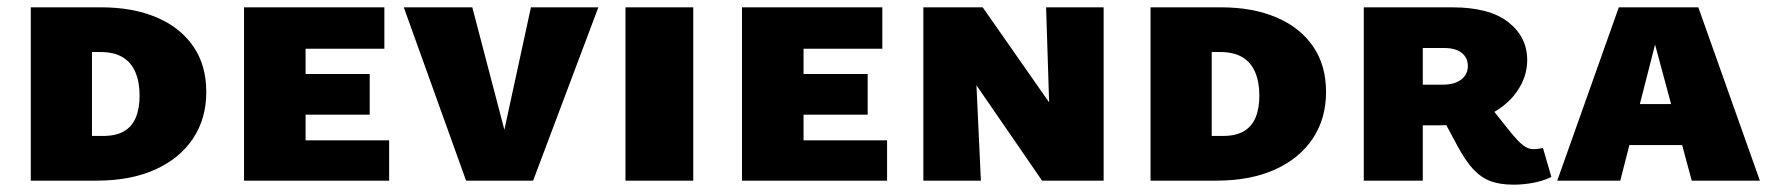

<svg xmlns="http://www.w3.org/2000/svg" viewBox="-20 -493 4837 524"><path d="M244 0H64V-473H256Q343 -473 407.5 -445.5Q472 -418 507.5 -366.5Q543 -315 543 -242Q543 -169 506.5 -114.5Q470 -60 403 -30Q336 0 244 0ZM361 -232Q361 -269 349.5 -296Q338 -323 314.5 -337Q291 -351 254 -351H231V-122H262Q296 -122 318 -134.5Q340 -147 350.5 -172Q361 -197 361 -232Z M646 0V-473H814V0ZM712 0V-110H1042V0ZM712 -180V-291H989V-180ZM712 -360V-473H1029V-360Z M1252 0 1082 -473H1269L1374 -72H1342L1429 -473H1613L1435 0Z M1687 0V-473H1872V0Z M2005 0V-473H2173V0ZM2071 0V-110H2401V0ZM2071 -180V-291H2348V-180ZM2071 -360V-473H2388V-360Z M2500 0V-473H2635L2657 0ZM2888 0H2824L2568 -372V-473H2662L2880 -161ZM2992 -473V0H2850L2835 -473Z M3300 0H3120V-473H3312Q3399 -473 3463.5 -445.5Q3528 -418 3563.5 -366.5Q3599 -315 3599 -242Q3599 -169 3562.5 -114.5Q3526 -60 3459 -30Q3392 0 3300 0ZM3417 -232Q3417 -269 3405.5 -296Q3394 -323 3370.5 -337Q3347 -351 3310 -351H3287V-122H3318Q3352 -122 3374 -134.5Q3396 -147 3406.5 -172Q3417 -197 3417 -232Z M3702 0V-473H3943Q4045 -473 4096.5 -432.5Q4148 -392 4148 -329Q4148 -283 4119.5 -242.5Q4091 -202 4037.5 -176.5Q3984 -151 3908 -151H3794V-262H3918Q3950 -262 3968 -276Q3986 -290 3986 -313Q3986 -335 3969.5 -348.5Q3953 -362 3921 -362H3863V0ZM4111 11Q4073 11 4047 1Q4021 -9 4000 -32Q3979 -55 3958 -94L3912 -180L4035 -217L4094 -143Q4111 -121 4123.5 -108.5Q4136 -96 4145.5 -91Q4155 -86 4165 -86Q4172 -86 4178.5 -87Q4185 -88 4191 -89L4214 -10Q4191 1 4164 6Q4137 11 4111 11Z M4230 0 4398 -473H4615L4783 0H4597L4479 -438H4514L4402 0ZM4341 -97 4382 -209H4618L4667 -97Z"/></svg>

Font: Ysabeau SC Black
Style: Regular
Weight: 900
Designer: Christian Thalmann (Catharsis Fonts)
Version: Version 2.001;gftools[0.9.30]; featfreeze: smcp